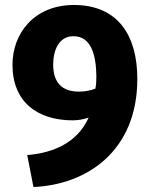

<svg xmlns="http://www.w3.org/2000/svg" viewBox="-20 -733 606 769"><path d="M530 -417C530 -128 328 7 114 16L89 -112C192 -120 290 -161 335 -262C317 -256 296 -251 272 -251C129 -251 30 -325 30 -474C30 -598 116 -713 276 -713C454 -713 530 -589 530 -417ZM366 -427C365 -511 346 -588 274 -588C215 -588 193 -530 193 -475C193 -403 227 -366 297 -366C322 -366 347 -372 362 -378C365 -392 366 -407 366 -427Z"/></svg>

Font: Repo ExtraBold
Style: Bold
Weight: 700
Designer: Stefan Peev
Foundry: Context Ltd
Version: Version 1.502